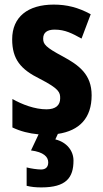

<svg xmlns="http://www.w3.org/2000/svg" viewBox="-20 -576 447 836"><path d="M300 123C300 81 271 43 221 31L232 7C326 -7 379 -62 379 -161C379 -252 324 -292 254 -330C177 -371 168 -384 168 -408C168 -434 185 -447 218 -447C264 -447 295 -430 335 -408L375 -514C320 -544 270 -556 214 -556C101 -556 33 -502 33 -405C33 -318 70 -274 153 -233C239 -189 242 -173 242 -148C242 -118 223 -100 182 -100C132 -100 76 -121 34 -145V-21C70 -4 106 5 148 9L115 79C170 86 190 107 190 131C190 154 176 162 159 162C143 162 115 158 96 153V233C116 238 135 240 160 240C268 240 300 198 300 123Z"/></svg>

Font: Noto Sans Sinhala Condensed
Style: Bold
Weight: 700
Width: 3
Designer: Jelle Bosma - Monotype Design Team
Foundry: Monotype Imaging Inc.
Version: Version 2.006